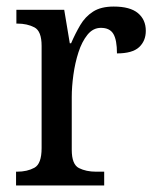

<svg xmlns="http://www.w3.org/2000/svg" viewBox="-20 -566 479 586"><path d="M29 0V-42H32Q63 -42 85 -54Q107 -66 107 -114V-426Q107 -471 85 -482.5Q63 -494 33 -494H30V-536H176L193 -434H197Q210 -464 225 -489.5Q240 -515 264 -530.5Q288 -546 327 -546Q377 -546 401 -526Q425 -506 425 -472Q425 -441 404.5 -422Q384 -403 337 -403Q337 -444 326 -462.5Q315 -481 288 -481Q264 -481 247 -460Q230 -439 219.5 -406.5Q209 -374 204 -337.5Q199 -301 199 -270V-109Q199 -64 221 -53Q243 -42 273 -42H298V0Z"/></svg>

Font: Noto Serif SemiCondensed
Style: Regular
Weight: 400
Width: 4
Designer: Monotype Design Team
Foundry: Monotype Imaging Inc.
Version: Version 2.013